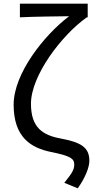

<svg xmlns="http://www.w3.org/2000/svg" viewBox="-20 -816 513 1042"><path d="M402 206C446 144 465 89 465 56C465 -18 416 -44 311 -64C211 -82 148 -124 148 -253C148 -405 313 -624 451 -722H456V-796H88V-722C160 -726 292 -727 355 -728C218 -624 54 -416 54 -248C54 -70 149 -13 258 9C361 30 383 44 383 77C383 107 368 127 329 176Z"/></svg>

Font: Source Han Sans CN Regular
Style: Regular
Weight: 400
Designer: Ryoko NISHIZUKA (kana & ideographs); Paul D. Hunt (Latin, Greek & Cyrillic); Wenlong ZHANG (bopomofo); Sandoll Communica
Foundry: Adobe Systems Incorporated
Version: Version 1.004;PS 1.004;hotconv 1.0.82;makeotf.lib2.5.63406